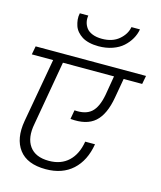

<svg xmlns="http://www.w3.org/2000/svg" viewBox="-140 -1111 1002 1193"><g transform="rotate(15 360.5 -514.5)"><path d="M387.2 -841.8Q354.5 -841.8 327.1 -848.4Q299.8 -855 281.2 -866.7Q262.7 -878.4 249 -894.3Q235.4 -910.2 229 -929Q222.7 -947.8 220.5 -968.3Q218.3 -988.8 223.1 -1009.8H277.8Q273.9 -987.8 278.6 -967.5Q283.2 -947.3 296.1 -929.9Q309.1 -912.6 335 -902.3Q360.8 -892.1 396 -892.1Q463.4 -892.1 505.1 -927.5Q546.9 -962.9 555.2 -1009.8H609.9Q604.5 -977.5 587.6 -948Q570.8 -918.5 543.9 -894.3Q517.1 -870.1 476.6 -856Q436 -841.8 387.2 -841.8ZM1 -686 11.2 -740.2H721.2L710.9 -686H591.8L569.8 -561Q550.3 -448.2 495.6 -399.7Q440.9 -351.1 336.9 -360.8L347.2 -418.9Q418.9 -413.1 456.3 -446.8Q493.7 -480.5 508.8 -562L529.8 -686H201.2L128.9 -272.9Q110.8 -180.7 148.9 -127.4Q187 -74.2 273.9 -74.2Q351.6 -74.2 399.9 -119.6Q448.2 -165 461.9 -248H524.9Q506.8 -139.2 440.7 -79.1Q374.5 -19 268.1 -19Q148.4 -19 96.4 -88.1Q44.4 -157.2 64.9 -274.9L138.2 -686Z"/></g></svg>

Font: SVN-Poppins Light
Style: Italic
Weight: 300
Italic angle: -10°
Designer: Ninad Kale (Devanagari), Jonny Pinhorn (Latin)
Foundry: Indian Type Foundry
Version: Version 3.002 2017